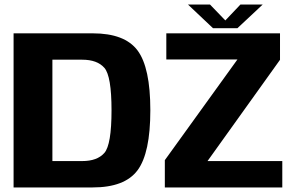

<svg xmlns="http://www.w3.org/2000/svg" viewBox="-20 -821 1302 841"><path d="M39.5 0H386Q526.5 0 582.5 -75.2Q638.5 -150.5 638.5 -338Q638.5 -525 582.5 -600Q526.5 -675 386 -675H39.5ZM209.5 -115.5V-559.5H340Q406 -559.5 437.2 -523.8Q468.5 -488 468.5 -338Q468.5 -187 437.2 -151.2Q406 -115.5 340 -115.5ZM702 0H1216.5V-115.5H889L1206.5 -559V-675H708.5V-560.5H1020L702 -119.5ZM913 -697.5H1020L1130.5 -801H1033L967 -731.5L900 -801H803.5Z"/></svg>

Font: Anybody UltraCondensed Thin
Style: Bold
Weight: 700
Version: Version 1.111